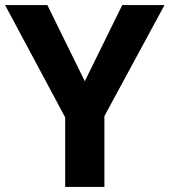

<svg xmlns="http://www.w3.org/2000/svg" viewBox="-20 -734 666 754"><path d="M313 -415 460 -714H626L390 -278V0H236V-273L0 -714H166Z"/></svg>

Font: Noto Sans Khmer
Style: Bold
Weight: 700
Version: Version 2.003